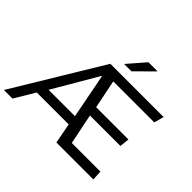

<svg xmlns="http://www.w3.org/2000/svg" viewBox="-224 -1147 1404 1404"><g transform="rotate(45 478.0 -445.5)"><path d="M-29 0 386 -686H937L916 -610H492L537 -388H871L863 -313H548L596 -77H892L896 0H514L484 -157H154L60 0ZM201 -232H474L407 -577H403ZM458 -756 575 -891H667V-888L534 -756Z"/></g></svg>

Font: Chivo Medium Light
Style: Italic
Weight: 300
Italic angle: -8.05°
Version: Version 2.002